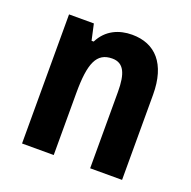

<svg xmlns="http://www.w3.org/2000/svg" viewBox="-104 -725 761 763"><g transform="rotate(20 276.5 -344.0)"><path d="M330 -622C275 -622 223 -600 195 -544H186L171 -612H66V-66H200V-328C200 -454 222 -506 288 -506C337 -506 354 -466 354 -389V-66H489V-426C489 -557 428 -622 330 -622Z"/></g></svg>

Font: Noto Sans Malayalam UI Condensed
Style: Bold
Weight: 700
Width: 3
Designer: Jelle Bosma - Monotype Design Team
Foundry: Monotype Imaging Inc.
Version: Version 2.104